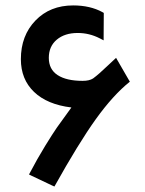

<svg xmlns="http://www.w3.org/2000/svg" viewBox="-20 -659 528 701"><path d="M263.7 -538.6Q216.3 -538.6 187.3 -514.2Q158.2 -489.7 158.2 -447.8Q158.2 -405.8 190.4 -384.8Q222.7 -363.8 281.7 -363.8Q306.2 -363.8 319.8 -372.6Q331.1 -380.9 343.8 -392.1Q356.4 -403.3 375 -420.9Q393.6 -438.5 403.8 -447.8L409.7 -437.5L449.7 -368.2L454.1 -360.8Q393.1 -312 329.8 -223.9Q266.6 -135.7 178.7 22L169.9 18.1L94.7 -17.6L85.9 -22Q116.7 -80.6 144.8 -126.2Q172.9 -171.9 188 -193.6Q203.1 -215.3 240.7 -266.6Q152.3 -277.3 104.2 -323.5Q56.2 -369.6 56.2 -442.9Q56.2 -528.8 109.4 -584Q162.6 -639.2 247.1 -639.2Q309.1 -639.2 354 -614.7L358.9 -611.8V-606L358.4 -527.8V-511.7L344.2 -519Q306.2 -538.6 263.7 -538.6Z"/></svg>

Font: Shabnam Medium FD
Style: Medium-FD
Weight: 500
Foundry: DejaVu fonts team - Redesigned by Saber Rastikerdar - Based on Vazir font
Version: Version 5.0.0